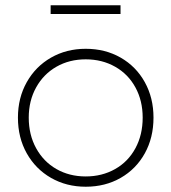

<svg xmlns="http://www.w3.org/2000/svg" viewBox="-20 -707 650 728"><path d="M562 -261Q562 -185 529 -125.5Q496 -66 437.5 -32.5Q379 1 305 1Q232 1 173.5 -32.5Q115 -66 81.5 -125.5Q48 -185 48 -261Q48 -336 81.5 -395.5Q115 -455 173.5 -488.5Q232 -522 305 -522Q379 -522 437.5 -488.5Q496 -455 529 -395.5Q562 -336 562 -261ZM89 -261Q89 -196 117 -145Q145 -94 194 -66Q243 -38 305 -38Q367 -38 416.5 -66Q466 -94 493.5 -145Q521 -196 521 -261Q521 -325 493.5 -375.5Q466 -426 416.5 -454Q367 -482 305 -482Q243 -482 194 -454Q145 -426 117 -375.5Q89 -325 89 -261ZM172 -687H437V-654H172Z"/></svg>

Font: Montserrat arm2 ExtraLight
Style: Regular
Weight: 275
Designer: Julieta Ulanovsky
Foundry: Julieta Ulanovsky
Version: Version 6.000